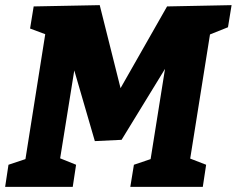

<svg xmlns="http://www.w3.org/2000/svg" viewBox="-26 -727 921 747"><path d="M861 -621 791 -593 714 -110 776 -86 763 0H481L495 -86L560 -108L616 -459L447 -183L343 -178L263 -453L208 -111L270 -86L257 0H-6L7 -86L73 -108L150 -594L91 -616L105 -702L362 -707L443 -384L624 -702L875 -707Z"/></svg>

Font: Bitter ExtraBold
Style: Italic
Weight: 800
Italic angle: -9°
Designer: Sol Matas, and Bitter project Authors
Foundry: Sol Matas
Version: Version 2.001